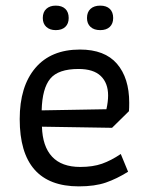

<svg xmlns="http://www.w3.org/2000/svg" viewBox="-20 -654 528 682"><path d="M132 -590Q132 -611 144.5 -622.5Q157 -634 178 -634Q200 -634 212 -622.5Q224 -611 224 -590Q224 -570 212 -558.5Q200 -547 178 -547Q157 -547 144.5 -558.5Q132 -570 132 -590ZM289 -590Q289 -611 301.5 -622.5Q314 -634 336 -634Q358 -634 370 -622.5Q382 -611 382 -590Q382 -570 370 -558.5Q358 -547 336 -547Q314 -547 301.5 -558.5Q289 -570 289 -590ZM50 -231Q50 -347 105.5 -412.5Q161 -478 264 -478Q352 -478 395.5 -427.5Q439 -377 439 -289Q439 -269 438 -259L378 -200L129 -204Q131 -134 165 -97.5Q199 -61 265 -61Q310 -61 342.5 -72.5Q375 -84 409 -107L435 -44Q395 -19 356 -5.5Q317 8 260 8Q50 8 50 -231ZM358 -266Q364 -293 364 -315Q364 -359 338 -384Q312 -409 259 -409Q187 -409 158.5 -374.5Q130 -340 128 -262Z"/></svg>

Font: Athiti Medium
Style: Regular
Weight: 500
Designer: CadsonDemak Team
Foundry: CadsonDemak
Version: Version 1.033